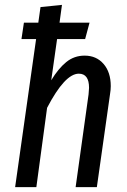

<svg xmlns="http://www.w3.org/2000/svg" viewBox="-20 -767 522 787"><path d="M434 -414Q434 -399 431 -381L377 0H290L343 -380Q345 -400 345 -407Q345 -465 303 -465Q246 -465 173 -325L129 0H42L128 -607H68L78 -674H137L146 -738L234 -747L224 -674H347L329 -607H214L190 -438Q219 -486 251.5 -512.5Q284 -539 327 -539Q375 -539 404.5 -505Q434 -471 434 -414Z"/></svg>

Font: Fira Sans Compressed
Style: Italic
Weight: 400
Width: 1
Italic angle: -8°
Designer: bBox Type GmbH & Carrois Corporate GbR & Edenspiekermann AG
Foundry: bBox Type GmbH & Carrois Corporate GbR & Edenspiekermann AG
Version: Version 4.301